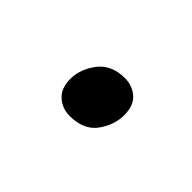

<svg xmlns="http://www.w3.org/2000/svg" viewBox="-27 -453 367 367"><g transform="rotate(45 156.5 -270.0)"><path d="M148 -207Q128 -207 113.5 -220Q99 -233 99 -258Q99 -285 117.5 -309Q136 -333 172 -333Q192 -333 206.5 -320.5Q221 -308 221 -282Q221 -255 203.5 -231Q186 -207 148 -207Z"/></g></svg>

Font: Playwrite HR
Style: Regular
Weight: 400
Designer: Veronika Burian, José Scaglione
Foundry: TypeTogether
Version: Version 1.002